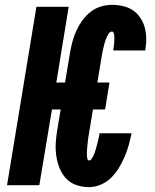

<svg xmlns="http://www.w3.org/2000/svg" viewBox="-20 -763 640 791"><path d="M347 8Q319 8 293.5 -1Q268 -10 251 -29Q234 -48 224.5 -72.5Q215 -97 211.5 -124Q208 -151 210 -179Q212 -207 217 -234L230 -312H194L142 0H9L130 -735H263L212 -423H248L269 -549Q273 -571 279 -593.5Q285 -616 295 -637.5Q305 -659 319.5 -679Q334 -699 353 -714Q372 -729 395 -736Q418 -743 441 -743Q464 -743 486.5 -738Q509 -733 527 -721Q545 -709 557.5 -690.5Q570 -672 576 -651Q582 -630 582.5 -606.5Q583 -583 579 -560Q579 -559 579 -557.5Q579 -556 578 -555H446Q446 -555 446 -555.5Q446 -556 447 -556Q447 -561 448 -566.5Q449 -572 449.5 -577Q450 -582 450.5 -587Q451 -592 451 -597.5Q451 -603 451 -608Q451 -613 450.5 -618Q450 -623 448 -628Q446 -633 441 -633Q434 -633 429 -626Q424 -619 421 -612.5Q418 -606 415.5 -599.5Q413 -593 411 -586Q409 -579 407.5 -572Q406 -565 404.5 -558.5Q403 -552 401.5 -545Q400 -538 399 -531L381 -423H431L413 -312H363L347 -216Q346 -212 345.5 -207Q345 -202 344 -197Q343 -192 342.5 -187Q342 -182 341.5 -177Q341 -172 340.5 -167Q340 -162 339.5 -157Q339 -152 338.5 -147Q338 -142 338 -137Q338 -132 338 -127Q338 -122 338.5 -117.5Q339 -113 340.5 -107.5Q342 -102 347 -102Q353 -102 357 -108Q361 -114 364 -119.5Q367 -125 369 -131Q371 -137 373 -143Q375 -149 376.5 -155Q378 -161 379.5 -166.5Q381 -172 382.5 -178Q384 -184 385.5 -190Q387 -196 388 -202Q389 -208 390 -214H522Q517 -190 510.5 -166Q504 -142 494 -118.5Q484 -95 470.5 -72.5Q457 -50 438.5 -31.5Q420 -13 395.5 -2.5Q371 8 347 8Z"/></svg>

Font: Iosevka Curly XBdExObl
Style: Regular
Weight: 800
Width: 7
Italic angle: -9°
Monospace: yes
Designer: Belleve Invis
Foundry: Belleve Invis
Version: Version 11.1.0; ttfautohint (v1.8.3)